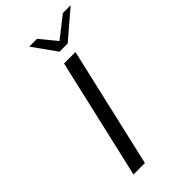

<svg xmlns="http://www.w3.org/2000/svg" viewBox="-270 -970 1046 1046"><g transform="rotate(-45 252.5 -447.0)"><path d="M186 -894H246L324 -799L445 -894H505L346 -758H283ZM95 0 255 -695H343L183 0Z"/></g></svg>

Font: Coval
Style: Light Italic
Weight: 300
Foundry: Context Ltd
Version: Version 001.000